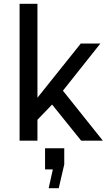

<svg xmlns="http://www.w3.org/2000/svg" viewBox="-20 -740 575 1010"><path d="M177 -226 405 -511H508L311 -263L521 0H407L254 -190L177 -110V0H83V-720H177ZM318 125 289 250H236L258 151H217V40H318Z"/></svg>

Font: Chivo
Style: Regular
Weight: 400
Designer: Hector Gatti
Foundry: Omnibus-Type
Version: Version 1.003